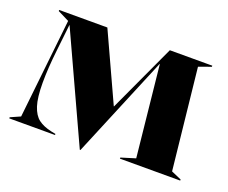

<svg xmlns="http://www.w3.org/2000/svg" viewBox="-93 -653 974 820"><g transform="rotate(20 394.5 -242.5)"><path d="M112 -462H111L98 -345Q88 -258 88 -193Q88 -125 100 -88Q112 -51 134.5 -34Q157 -17 194 -9L214 -5V0H6V-5L51 -25L100 -477L48 -503V-508H267L408 -201H409L551 -508H744V-503L688 -483L737 -25L783 -5V0H509V-5L574 -25L531 -438H530L338 23H335Z"/></g></svg>

Font: Nyght Serif Bold
Style: Regular
Weight: 700
Designer: Maksym Kobuzan
Version: Version 0.410